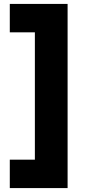

<svg xmlns="http://www.w3.org/2000/svg" viewBox="-20 -780 443 980"><path d="M30 35H158V-615H30V-760H325V180H30Z"/></svg>

Font: Oxanium ExtraBold
Style: Regular
Weight: 800
Designer: Severin Meyer
Version: Version 2.000